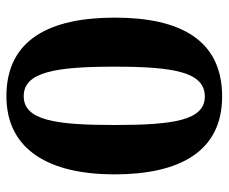

<svg xmlns="http://www.w3.org/2000/svg" viewBox="-77 -624 713 599"><g transform="rotate(90 279.5 -324.5)"><path d="M280 12C449 12 524 -124 524 -325C524 -528 453 -661 281 -661C103 -661 35 -528 35 -326C35 -124 103 12 280 12ZM280 -42C205 -42 188 -140 188 -325C188 -511 205 -607 281 -607C355 -607 370 -511 370 -325C370 -140 355 -42 280 -42Z"/></g></svg>

Font: Noto Serif Telugu
Style: Bold
Weight: 700
Designer: Jelle Bosma - Monotype Design Team
Foundry: Monotype Imaging Inc.
Version: Version 2.005